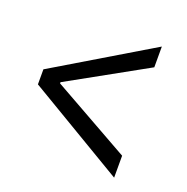

<svg xmlns="http://www.w3.org/2000/svg" viewBox="-88 -632 583 600"><g transform="rotate(20 203.5 -332.0)"><path d="M352 -114.5 28.5 -307V-357L352 -550.5V-481.5L92.5 -337.5V-333.5L352 -187.5Z"/></g></svg>

Font: Libre Caslon Condensed Medium
Style: Regular
Weight: 500
Designer: Pablo Impallari, Rodrigo Fuenzalida, Katja Schimmel, Ertekin Erdin
Foundry: Pablo Impallari, Rodrigo Fuenzalida
Version: Version 2.000; ttfautohint (v1.8.4.7-5d5b);gftools[0.9.33]